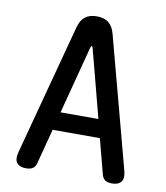

<svg xmlns="http://www.w3.org/2000/svg" viewBox="-84 -810 767 889"><g transform="rotate(10 300.0 -365.0)"><path d="M211 -273H389L305 -594Q303 -600 300 -600Q297 -600 295 -594ZM454 -23 411 -187H189L146 -23Q142 -7 131 1.5Q120 10 98 10Q68 10 55 -6.5Q42 -23 51 -57L215 -673Q224 -707 244.5 -723.5Q265 -740 300 -740Q335 -740 355.5 -723.5Q376 -707 385 -673L549 -57Q558 -23 545 -6.5Q532 10 502 10Q480 10 469 1.5Q458 -7 454 -23Z"/></g></svg>

Font: Maple Mono NL Medium
Style: Regular
Weight: 500
Monospace: yes
Designer: subframe7536
Version: Version 7.000